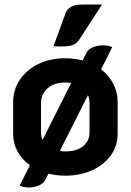

<svg xmlns="http://www.w3.org/2000/svg" viewBox="-20 -766 577 847"><path d="M499 -316V-175Q499 -122 468.5 -80Q438 -38 385.5 -14.5Q333 9 268 9Q229 9 194 0L179 29Q171 44 150.5 52.5Q130 61 107 61Q82 61 67 52L112 -37Q77 -62 57.5 -97.5Q38 -133 38 -175V-316Q38 -370 67.5 -414Q97 -458 149 -483.5Q201 -509 268 -509Q311 -509 344 -499L362 -534Q369 -549 390 -557.5Q411 -566 436 -566Q459 -566 475 -558L426 -460Q461 -433 480 -396Q499 -359 499 -316ZM168 -149 294 -400Q278 -402 268 -402Q219 -402 190 -376.5Q161 -351 161 -310V-183Q161 -163 168 -149ZM375 -310Q375 -331 368 -346L244 -100Q258 -98 268 -98Q318 -98 346.5 -121Q375 -144 375 -183ZM270 -710Q276 -726 294 -736Q312 -746 344 -746H430L327 -587Q317 -574 301 -567.5Q285 -561 249 -561Q229 -561 216 -562Z"/></svg>

Font: K2D
Style: Bold
Weight: 700
Designer: Katatrad Aksorn Co.,Ltd.
Foundry: Cadson Demak Co.,Ltd.
Version: Version 1.000; ttfautohint (v1.6)